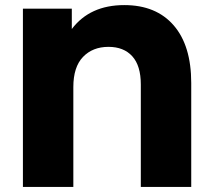

<svg xmlns="http://www.w3.org/2000/svg" viewBox="-20 -734 835 754"><path d="M731 -408V0H533V-402Q533 -476 499.5 -513Q466 -550 406 -550Q344 -550 306 -510.5Q268 -471 268 -392V0H70V-700H262V-620Q333 -714 468 -714Q593 -714 662 -634.5Q731 -555 731 -408Z"/></svg>

Font: Montserrat Alternates ExtraBold
Style: Regular
Weight: 800
Designer: Julieta Ulanovsky
Foundry: Julieta Ulanovsky
Version: Version 7.200